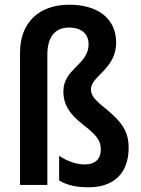

<svg xmlns="http://www.w3.org/2000/svg" viewBox="-20 -785 597 815"><path d="M473 -604C473 -708 393 -765 274 -765C148 -765 65 -692 65 -561V0H181V-553C181 -631 216 -668 273 -668C326 -668 356 -641 356 -597C356 -510 249 -494 249 -397C249 -350 266 -307 335 -254C392 -210 408 -187 408 -151C408 -111 385 -87 340 -87C301 -87 261 -103 231 -124V-19C265 2 307 10 355 10C463 10 526 -49 526 -158C526 -230 495 -268 431 -322C384 -359 366 -379 366 -406C366 -462 473 -492 473 -604Z"/></svg>

Font: Noto Sans Khmer Condensed SemiBold
Style: Regular
Weight: 600
Width: 3
Designer: Danh Hong and the Monotype Design Team
Foundry: Monotype Imaging Inc.
Version: Version 2.004